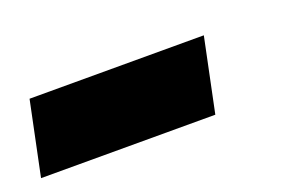

<svg xmlns="http://www.w3.org/2000/svg" viewBox="-80 -104 556 352"><g transform="rotate(-20 198.5 72.0)"><path d="M-44 144 -14 0H326L296 144Z"/></g></svg>

Font: Raleway Thin ExtraBold
Style: Italic
Weight: 800
Italic angle: -12°
Version: Version 4.026